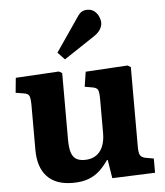

<svg xmlns="http://www.w3.org/2000/svg" viewBox="-56 -851 787 914"><g transform="rotate(-5 337.5 -393.5)"><path d="M255 14Q174 14 132.5 -30.5Q91 -75 91 -158V-370Q91 -402 86 -415Q81 -428 58 -431L21 -437L28 -508L235 -520L250 -511V-194Q250 -155 257 -132.5Q264 -110 279.5 -100Q295 -90 321 -90Q352 -90 374 -104Q396 -118 407.5 -145Q419 -172 419 -210V-371Q419 -406 413 -417Q407 -428 385 -431L351 -437L362 -508L563 -520L578 -511V-129Q578 -101 584.5 -90Q591 -79 609 -75L649 -68V0L444 8L430 -80H426Q407 -52 384.5 -31Q362 -10 331 2Q300 14 255 14ZM269 -575 236 -610 345 -769Q357 -788 368.5 -794.5Q380 -801 394 -801Q416 -801 429.5 -789.5Q443 -778 449.5 -762.5Q456 -747 456 -734Q456 -718 446.5 -702.5Q437 -687 418 -674Z"/></g></svg>

Font: Literata 18pt
Style: Bold
Weight: 700
Designer: Latin by Veronika Burian and Jose Scaglione. Greek by Irene Vlachou. Cyrillic by Vera Evstafieva.
Foundry: TypeTogether
Version: Version 3.103;gftools[0.9.29]